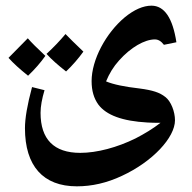

<svg xmlns="http://www.w3.org/2000/svg" viewBox="-20 -540 676 677"><path d="M251 117C304 117 357 105 410 80C518 30 597 -55 597 -116C597 -146 583 -183 563 -198C543 -214 518 -222 472 -228C420 -234 380 -242 354 -253C365 -280 380 -305 400 -327C441 -373 490 -401 526 -401C538 -401 548 -395 558 -382L602 -391C589 -476 560 -520 514 -520C485 -520 453 -506 420 -479C353 -423 303 -329 303 -254C303 -220 311 -193 327 -171C355 -134 411 -113 500 -108C514 -107 530 -107 546 -107C519 -86 489 -68 458 -52C393 -20 322 -1 263 -1C170 -1 123 -49 123 -142C123 -165 128 -192 137 -222L93 -233C76 -170 68 -122 68 -88C68 45 132 117 251 117ZM213 -288C236 -310 256 -333 274 -358C244 -387 223 -407 211 -420C191 -396 169 -373 144 -350C162 -330 185 -310 213 -288ZM79 -273C103 -296 123 -319 140 -343C111 -370 90 -391 78 -405C55 -382 33 -359 10 -336C27 -317 50 -296 79 -273Z"/></svg>

Font: Noto Naskh Arabic UI
Style: Bold
Weight: 700
Designer: Monotype Design Team, David Williams, Mohamad Dakak and Nizar Qandah
Foundry: Monotype Imaging Inc.
Version: Version 2.016